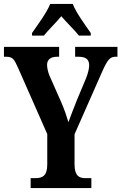

<svg xmlns="http://www.w3.org/2000/svg" viewBox="-20 -951 614 971"><path d="M142 -784V-771H202C224 -799 264 -837 290 -869C315 -839 361 -795 379 -771H439V-784C413 -822 365 -886 348 -931H234C216 -886 168 -822 142 -784ZM135 0H442V-50H412C382 -50 357 -60 357 -120V-272L496 -587C523 -648 536 -664 564 -664H574V-714H360V-664H376C412 -664 431 -653 431 -620C431 -608 427 -586 416 -557L369 -445C352 -402 337 -364 326 -333C317 -364 307 -393 291 -431L230 -569C223 -586 218 -608 218 -623C218 -648 235 -664 268 -664H279V-714H0V-664H11C44 -664 52 -651 70 -611L219 -273V-119C219 -61 194 -50 158 -50H135Z"/></svg>

Font: Noto Serif Sinhala ExtraCondensed
Style: Bold
Weight: 700
Width: 2
Designer: Jelle Bosma - Monotype Design Team
Foundry: Monotype Imaging Inc.
Version: Version 2.007